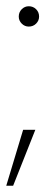

<svg xmlns="http://www.w3.org/2000/svg" viewBox="-34 -470 169 614"><path d="M58 -385Q45 -385 35.5 -394.5Q26 -404 26 -417Q26 -431 35.5 -440.5Q45 -450 58 -450Q72 -450 81.5 -440.5Q91 -431 91 -417Q91 -404 81.5 -394.5Q72 -385 58 -385ZM79 -55 8 124H-14L40 -55Z"/></svg>

Font: Roundo Variable
Style: Regular
Weight: 200
Designer: Shiva Nallaperumal
Foundry: Indian Type Foundry
Version: Version 2.000